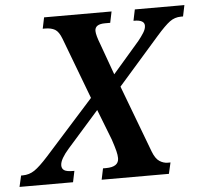

<svg xmlns="http://www.w3.org/2000/svg" viewBox="-92 -768 874 822"><g transform="rotate(-5 344.5 -357.0)"><path d="M-41 0 -30 -48H-23Q5 -48 28 -63.5Q51 -79 88 -120L297 -353L198 -615Q186 -647 169.5 -656.5Q153 -666 127 -666H117L127 -714H417L407 -666H385Q341 -666 341 -637Q341 -619 357 -578L405 -445L520 -578Q533 -594 543.5 -610.5Q554 -627 554 -641Q554 -666 510 -666H507L517 -714H730L720 -666H711Q684 -666 662.5 -650Q641 -634 605 -593L427 -390L536 -101Q548 -70 565 -59Q582 -48 600 -48H612L601 0H312L322 -48H335Q390 -48 390 -86Q390 -99 385.5 -117Q381 -135 370 -168L319 -299L183 -145Q166 -126 155.5 -108Q145 -90 145 -76Q145 -62 155.5 -55Q166 -48 194 -48H199L189 0Z"/></g></svg>

Font: Noto Serif SemiCondensed SemiBold
Style: Italic
Weight: 600
Width: 4
Italic angle: -12°
Designer: Monotype Design Team
Foundry: Monotype Imaging Inc.
Version: Version 2.014; ttfautohint (v1.8.4.7-5d5b)